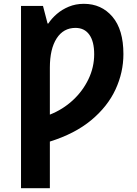

<svg xmlns="http://www.w3.org/2000/svg" viewBox="-20 -745 716 1005"><path d="M419 -725Q511 -725 568.5 -657.5Q626 -590 626 -462Q626 -366 584.5 -276.5Q543 -187 457.5 -116Q372 -45 241 -4V240H90V-714H205L229 -622H233Q250 -648 277 -671.5Q304 -695 340 -710Q376 -725 419 -725ZM375 -599Q312 -599 276.5 -544Q241 -489 241 -391V-145Q309 -172 361 -220Q413 -268 443 -330.5Q473 -393 473 -461Q473 -528 447.5 -563.5Q422 -599 375 -599Z"/></svg>

Font: RS Noto Sans
Style: Bold
Weight: 700
Designer: Monotype Design Team
Foundry: Monotype Imaging Inc.
Version: Version 3.10